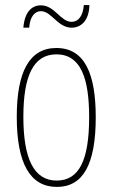

<svg xmlns="http://www.w3.org/2000/svg" viewBox="-20 -726 443 756"><path d="M72 -617H95C98 -662 118 -682 141 -682C183 -682 207 -617 262 -617C299 -617 331 -645 332 -706H310C307 -664 289 -640 262 -640C218 -640 196 -705 141 -705C106 -705 77 -680 72 -617ZM357 -264C357 -433 315 -537 202 -537C96 -537 46 -444 46 -266C46 -80 100 10 204 10C306 10 357 -77 357 -264ZM72 -266C72 -424 110 -512 202 -512C298 -512 331 -418 331 -265C331 -94 291 -15 203 -15C113 -15 72 -102 72 -266Z"/></svg>

Font: Noto Sans Malayalam ExtraCondensed Thin
Style: Regular
Weight: 100
Width: 2
Designer: Jelle Bosma - Monotype Design Team
Foundry: Monotype Imaging Inc.
Version: Version 2.104